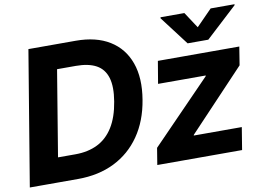

<svg xmlns="http://www.w3.org/2000/svg" viewBox="-81 -897 1406 1023"><g transform="rotate(-10 622.5 -386.0)"><path d="M262.5 0H69.9L92 -132H271.3Q339.9 -132 391.6 -157.6Q443.3 -183.1 476.6 -236.5Q510 -289.8 523.6 -372.9Q536.8 -451.7 522 -500.7Q507.2 -549.8 465.4 -572.7Q423.6 -595.5 355.5 -595.5H165.2L187.3 -727.5H378.1Q487.9 -727.5 560.7 -682.7Q633.5 -637.8 663.4 -554.5Q693.3 -471.3 674 -355.9Q655.7 -244.1 600.5 -164.5Q545.4 -84.8 459.6 -42.4Q373.8 0 262.5 0ZM275.6 -727.5 155.5 0H1.4L122.1 -727.5ZM691.1 0 705.8 -90.4 1026.9 -420.9 1028.4 -425H770.2L790.5 -545.9H1231L1215.1 -446.9L911 -125L909.7 -120.9H1169.6L1149.9 0ZM973.7 -772.3 1030.8 -685.5 1115.9 -772.3H1245.2L1244.2 -767L1074.7 -610.4H962.8L843.8 -767L844.8 -772.3Z"/></g></svg>

Font: Inter Tight
Style: Italic
Weight: 400
Italic angle: -9.39999°
Designer: Rasmus Andersson
Foundry: rsms
Version: Version 3.002